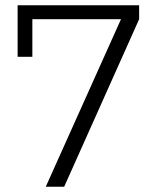

<svg xmlns="http://www.w3.org/2000/svg" viewBox="-20 -710 585 730"><path d="M154 0 440 -637H103V-494H47V-690H509V-637L224 0Z"/></svg>

Font: Mozilla Headline ExtraLight
Style: Regular
Weight: 200
Designer: Studio DRAMA
Foundry: Studio DRAMA
Version: Version 1.000